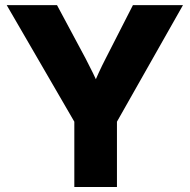

<svg xmlns="http://www.w3.org/2000/svg" viewBox="-20 -748 759 768"><path d="M277.3 0V-261.2L6.8 -727.5H208L322.8 -513.2Q337.9 -484.4 351.8 -455.8Q365.7 -427.2 379.4 -396H348.6Q361.3 -427.2 374.5 -456.1Q387.7 -484.9 402.3 -513.2L511.7 -727.5H711.9L447.8 -261.2V0Z"/></svg>

Font: Inter 28pt ExtraBold
Style: Regular
Weight: 800
Designer: Rasmus Andersson
Foundry: rsms
Version: Version 4.001;git-66647c0bb